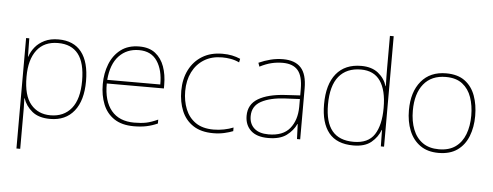

<svg xmlns="http://www.w3.org/2000/svg" viewBox="-59 -922 3381 1316"><g transform="rotate(5 1632.0 -264.0)"><path d="M313 -538Q418 -538 472 -469.5Q526 -401 526 -269Q526 -136 467.5 -63Q409 10 303 10Q224 10 179 -27Q134 -64 117 -116H115Q117 -82 117 -49.5Q117 -17 117 15V232H91V-528H113L115 -402H117Q128 -437 153 -468Q178 -499 218 -518.5Q258 -538 313 -538ZM313 -513Q217 -513 167 -447.5Q117 -382 117 -265V-262Q117 -135 167.5 -75Q218 -15 303 -15Q395 -15 447 -79Q499 -143 499 -269Q499 -393 452 -453Q405 -513 313 -513Z M870 -538Q938 -538 980 -505Q1022 -472 1042 -416.5Q1062 -361 1062 -291V-266H669Q668 -145 722 -80Q776 -15 879 -15Q927 -15 961.5 -22Q996 -29 1042 -50V-23Q1004 -6 965.5 2Q927 10 879 10Q796 10 743.5 -25Q691 -60 666.5 -121Q642 -182 642 -259Q642 -334 667 -397.5Q692 -461 742.5 -499.5Q793 -538 870 -538ZM870 -513Q786 -513 732.5 -456.5Q679 -400 670 -291H1035Q1036 -390 995 -451.5Q954 -513 870 -513Z M1425 10Q1341 10 1287 -25.5Q1233 -61 1207.5 -122.5Q1182 -184 1182 -261Q1182 -342 1213.5 -404.5Q1245 -467 1303 -502.5Q1361 -538 1442 -538Q1478 -538 1507.5 -532Q1537 -526 1565 -514L1560 -489Q1530 -503 1500.5 -508Q1471 -513 1442 -513Q1370 -513 1318 -481Q1266 -449 1237.5 -392Q1209 -335 1209 -261Q1209 -193 1231.5 -137Q1254 -81 1301.5 -48Q1349 -15 1425 -15Q1461 -15 1496.5 -22Q1532 -29 1561 -41V-16Q1536 -6 1501 2Q1466 10 1425 10Z M1859 -537Q1941 -537 1982 -492.5Q2023 -448 2023 -350V0H2001L1997 -103H1995Q1974 -57 1929 -23.5Q1884 10 1803 10Q1724 10 1683.5 -28Q1643 -66 1643 -129Q1643 -208 1709.5 -247.5Q1776 -287 1894 -294L1997 -300V-343Q1997 -433 1963 -472.5Q1929 -512 1859 -512Q1819 -512 1781.5 -503Q1744 -494 1701 -472L1692 -498Q1732 -516 1773.5 -526.5Q1815 -537 1859 -537ZM1896 -270Q1794 -265 1732.5 -232Q1671 -199 1671 -129Q1671 -76 1705 -45.5Q1739 -15 1803 -15Q1903 -15 1949.5 -72Q1996 -129 1997 -220V-275Z M2389 10Q2275 10 2220 -58Q2165 -126 2165 -254Q2165 -391 2225 -464.5Q2285 -538 2397 -538Q2469 -538 2513.5 -502.5Q2558 -467 2574 -414H2576Q2575 -448 2574.5 -480Q2574 -512 2574 -543V-760H2600V0H2578L2576 -113H2574Q2556 -63 2512 -26.5Q2468 10 2389 10ZM2389 -15Q2489 -15 2531.5 -80.5Q2574 -146 2574 -263V-266Q2574 -386 2530 -449.5Q2486 -513 2397 -513Q2298 -513 2245 -448.5Q2192 -384 2192 -254Q2192 -134 2240.5 -74.5Q2289 -15 2389 -15Z M3204 -264Q3204 -187 3179.5 -124.5Q3155 -62 3104.5 -26Q3054 10 2975 10Q2899 10 2848.5 -26Q2798 -62 2773 -124Q2748 -186 2748 -264Q2748 -390 2809.5 -464Q2871 -538 2981 -538Q3061 -538 3110 -501.5Q3159 -465 3181.5 -403Q3204 -341 3204 -264ZM2775 -264Q2775 -191 2797 -134.5Q2819 -78 2863.5 -46.5Q2908 -15 2975 -15Q3045 -15 3089.5 -47Q3134 -79 3155.5 -135.5Q3177 -192 3177 -264Q3177 -333 3157.5 -389.5Q3138 -446 3095 -479.5Q3052 -513 2981 -513Q2882 -513 2828.5 -447Q2775 -381 2775 -264Z"/></g></svg>

Font: Noto Sans Thin
Style: Regular
Weight: 100
Designer: Monotype Design Team
Foundry: Monotype Imaging Inc.
Version: Version 2.007